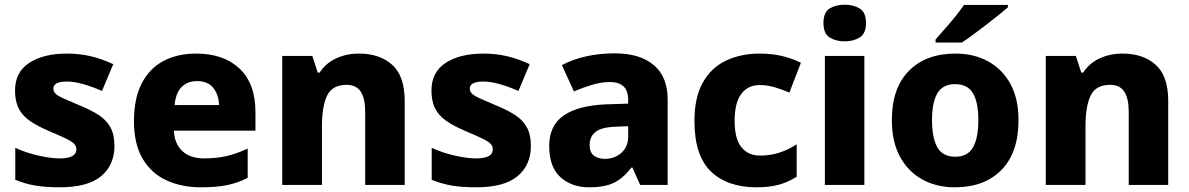

<svg xmlns="http://www.w3.org/2000/svg" viewBox="-20 -787 5061 817"><path d="M467 -166Q467 -85 410.5 -37.5Q354 10 234 10Q176 10 132.5 3Q89 -4 45 -22V-158Q93 -136 145 -124.5Q197 -113 233 -113Q271 -113 288 -123Q305 -133 305 -151Q305 -164 296.5 -174Q288 -184 262.5 -196.5Q237 -209 187 -230Q138 -251 106.5 -273Q75 -295 59.5 -325.5Q44 -356 44 -402Q44 -480 104.5 -519.5Q165 -559 265 -559Q318 -559 365 -548Q412 -537 462 -514L414 -400Q373 -418 334.5 -429Q296 -440 265 -440Q207 -440 207 -410Q207 -399 215.5 -389.5Q224 -380 248.5 -369Q273 -358 320 -338Q367 -319 400 -297.5Q433 -276 450 -245Q467 -214 467 -166Z M815 -559Q931 -559 999 -495.5Q1067 -432 1067 -309V-231H720Q722 -177 755 -145Q788 -113 849 -113Q901 -113 944.5 -123Q988 -133 1034 -155V-30Q993 -9 947.5 0.5Q902 10 835 10Q752 10 687.5 -20Q623 -50 586.5 -112.5Q550 -175 550 -271Q550 -368 583 -432Q616 -496 675.5 -527.5Q735 -559 815 -559ZM818 -442Q779 -442 753.5 -417.5Q728 -393 723 -340H912Q911 -383 888 -412.5Q865 -442 818 -442Z M1508 -559Q1595 -559 1648.5 -511.5Q1702 -464 1702 -358V0H1534V-311Q1534 -368 1515 -397Q1496 -426 1455 -426Q1394 -426 1372 -380.5Q1350 -335 1350 -250V0H1181V-549H1309L1332 -478H1340Q1366 -518 1410 -538.5Q1454 -559 1508 -559Z M2239 -166Q2239 -85 2182.5 -37.5Q2126 10 2006 10Q1948 10 1904.5 3Q1861 -4 1817 -22V-158Q1865 -136 1917 -124.5Q1969 -113 2005 -113Q2043 -113 2060 -123Q2077 -133 2077 -151Q2077 -164 2068.5 -174Q2060 -184 2034.5 -196.5Q2009 -209 1959 -230Q1910 -251 1878.5 -273Q1847 -295 1831.5 -325.5Q1816 -356 1816 -402Q1816 -480 1876.5 -519.5Q1937 -559 2037 -559Q2090 -559 2137 -548Q2184 -537 2234 -514L2186 -400Q2145 -418 2106.5 -429Q2068 -440 2037 -440Q1979 -440 1979 -410Q1979 -399 1987.5 -389.5Q1996 -380 2020.5 -369Q2045 -358 2092 -338Q2139 -319 2172 -297.5Q2205 -276 2222 -245Q2239 -214 2239 -166Z M2596 -560Q2703 -560 2762 -510Q2821 -460 2821 -364V0H2704L2671 -74H2667Q2632 -29 2593 -9.5Q2554 10 2486 10Q2413 10 2365 -33Q2317 -76 2317 -166Q2317 -253 2378.5 -295.5Q2440 -338 2559 -343L2653 -346V-362Q2653 -402 2632.5 -420Q2612 -438 2576 -438Q2540 -438 2501 -426.5Q2462 -415 2422 -398L2371 -510Q2416 -534 2473 -547Q2530 -560 2596 -560ZM2602 -248Q2539 -246 2514 -225.5Q2489 -205 2489 -170Q2489 -139 2507 -125Q2525 -111 2553 -111Q2595 -111 2624 -136.5Q2653 -162 2653 -206V-250Z M3199 10Q3075 10 3005 -57.5Q2935 -125 2935 -272Q2935 -372 2970.5 -435.5Q3006 -499 3069 -529Q3132 -559 3213 -559Q3267 -559 3310.5 -548Q3354 -537 3388 -520L3339 -393Q3304 -408 3274 -416.5Q3244 -425 3213 -425Q3162 -425 3134 -387Q3106 -349 3106 -273Q3106 -196 3135 -160.5Q3164 -125 3214 -125Q3258 -125 3296.5 -137.5Q3335 -150 3370 -173V-35Q3336 -13 3296 -1.5Q3256 10 3199 10Z M3575 -767Q3611 -767 3638 -751Q3665 -735 3665 -689Q3665 -644 3638 -627.5Q3611 -611 3575 -611Q3537 -611 3510.5 -627.5Q3484 -644 3484 -689Q3484 -735 3510.5 -751Q3537 -767 3575 -767ZM3658 -549V0H3490V-549Z M4314 -276Q4314 -138 4241.5 -64Q4169 10 4043 10Q3965 10 3904.5 -23.5Q3844 -57 3809.5 -120.5Q3775 -184 3775 -276Q3775 -412 3847.5 -485.5Q3920 -559 4046 -559Q4124 -559 4184.5 -526Q4245 -493 4279.5 -430Q4314 -367 4314 -276ZM3946 -276Q3946 -199 3969 -159.5Q3992 -120 4045 -120Q4097 -120 4120 -159.5Q4143 -199 4143 -276Q4143 -352 4120 -390.5Q4097 -429 4044 -429Q3992 -429 3969 -390.5Q3946 -352 3946 -276ZM4269 -756Q4253 -742 4228 -722Q4203 -702 4174.5 -680Q4146 -658 4119.5 -638.5Q4093 -619 4073 -606H3961V-619Q3977 -638 4000 -663.5Q4023 -689 4045 -716.5Q4067 -744 4082 -766H4269Z M4757 -559Q4844 -559 4897.5 -511.5Q4951 -464 4951 -358V0H4783V-311Q4783 -368 4764 -397Q4745 -426 4704 -426Q4643 -426 4621 -380.5Q4599 -335 4599 -250V0H4430V-549H4558L4581 -478H4589Q4615 -518 4659 -538.5Q4703 -559 4757 -559Z"/></svg>

Font: Noto Sans ExtraBold
Style: Regular
Weight: 800
Designer: Monotype Design Team
Foundry: Monotype Imaging Inc.
Version: Version 2.007